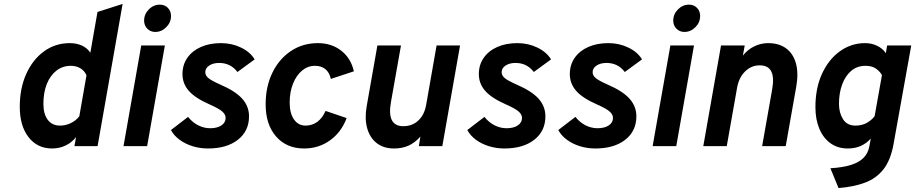

<svg xmlns="http://www.w3.org/2000/svg" viewBox="-20 -742 4647 975"><path d="M244.4 12Q169.7 12 125 -45.5Q80.4 -102.9 80.4 -199.8Q80.4 -293.3 113.2 -366.4Q146 -439.4 203.4 -481.2Q260.8 -523 334.4 -523Q369.2 -523 396.4 -510.4Q423.5 -497.9 438.8 -474.2L475 -681.2L602.6 -722L475.6 0H358L366.2 -45.8Q344.7 -18.3 313.3 -3.2Q281.9 12 244.4 12ZM284.8 -104.2Q313.7 -104.2 340.1 -117.1Q366.6 -130.1 382.8 -151.6L419.2 -359.8Q409.1 -382.7 388.3 -395.2Q367.5 -407.8 339.8 -407.8Q298.2 -407.8 266.9 -383.6Q235.5 -359.4 217.9 -316Q200.4 -272.6 200.4 -215Q200.4 -162.5 222.7 -133.3Q244.9 -104.2 284.8 -104.2Z M607.2 0 697.2 -511H817.2L727.2 0ZM768.2 -579.8Q744.3 -579.8 728 -596.3Q711.8 -612.9 711.8 -637.4Q711.8 -669.9 735.6 -694.1Q759.5 -718.4 791.6 -718.4Q816.6 -718.4 832.5 -702Q848.4 -685.7 848.4 -660.8Q848.4 -628.1 824.3 -604Q800.3 -579.8 768.2 -579.8Z M1036.2 12Q994.8 12 957.5 0.3Q920.2 -11.3 891.7 -32.5Q863.1 -53.6 848 -81.6L935 -148.4Q957.6 -120 986.9 -105.4Q1016.2 -90.8 1047.4 -90.8Q1083.1 -90.8 1104.4 -105.2Q1125.8 -119.5 1125.8 -143.2Q1125.8 -160.6 1108.6 -175.8Q1091.4 -191 1045.8 -211Q970.6 -244 938.6 -280.9Q906.6 -317.9 906.6 -365.6Q906.6 -412.7 931.2 -448.1Q955.8 -483.6 999.9 -503.3Q1043.9 -523 1102.6 -523Q1157.2 -523 1204 -500.4Q1250.7 -477.9 1273.2 -440.4L1185.8 -376.4Q1150.9 -422.4 1093 -422.4Q1062.5 -422.4 1042.5 -409.2Q1022.4 -396.1 1022.4 -375.4Q1022.4 -359.2 1037.5 -346.1Q1052.5 -333 1096.8 -313.4Q1176 -279.2 1210.3 -240.4Q1244.6 -201.6 1244.6 -151.2Q1244.6 -76.6 1188.1 -32.3Q1131.6 12 1036.2 12Z M1524.6 12Q1435.2 12 1382.1 -48.8Q1329 -109.5 1329 -212Q1329 -302.5 1363.2 -372.7Q1397.4 -442.9 1457.3 -482.9Q1517.3 -523 1594.4 -523Q1663.8 -523 1713.1 -484.4Q1762.4 -445.8 1777 -379.8L1660 -341.2Q1653.1 -373.9 1632.3 -390.9Q1611.6 -407.8 1579.4 -407.8Q1542.7 -407.8 1513.6 -383.4Q1484.5 -358.9 1467.8 -316.7Q1451 -274.5 1451 -221Q1451 -167.1 1472.8 -135.6Q1494.6 -104.2 1531.8 -104.2Q1565.4 -104.2 1591.6 -123.5Q1617.7 -142.9 1633.2 -178.8L1740.2 -142.4Q1713.6 -70.7 1656 -29.4Q1598.5 12 1524.6 12Z M1980.6 12Q1928.5 12 1893.5 -14.9Q1858.5 -41.8 1844.8 -90.1Q1831 -138.4 1842 -202.2L1896.4 -511H2016.2L1965.2 -223.2Q1954.2 -162 1970.1 -131.6Q1986 -101.2 2027.6 -101.2Q2073.5 -101.2 2104.4 -130.1Q2135.3 -159 2144.2 -210.2L2197 -511H2316.2L2226.2 0H2107L2114.8 -48.4Q2086.7 -17 2054.8 -2.5Q2022.9 12 1980.6 12Z M2541.2 12Q2499.8 12 2462.5 0.3Q2425.2 -11.3 2396.6 -32.5Q2368.1 -53.6 2353 -81.6L2440 -148.4Q2462.6 -120 2491.9 -105.4Q2521.2 -90.8 2552.4 -90.8Q2588.1 -90.8 2609.4 -105.2Q2630.8 -119.5 2630.8 -143.2Q2630.8 -160.6 2613.6 -175.8Q2596.4 -191 2550.8 -211Q2475.6 -244 2443.6 -280.9Q2411.6 -317.9 2411.6 -365.6Q2411.6 -412.7 2436.2 -448.1Q2460.8 -483.6 2504.9 -503.3Q2548.9 -523 2607.6 -523Q2662.2 -523 2708.9 -500.4Q2755.7 -477.9 2778.2 -440.4L2690.8 -376.4Q2655.9 -422.4 2598 -422.4Q2567.5 -422.4 2547.4 -409.2Q2527.4 -396.1 2527.4 -375.4Q2527.4 -359.2 2542.4 -346.1Q2557.5 -333 2601.8 -313.4Q2681 -279.2 2715.3 -240.4Q2749.6 -201.6 2749.6 -151.2Q2749.6 -76.6 2693.1 -32.3Q2636.6 12 2541.2 12Z M3003.2 12Q2961.8 12 2924.5 0.3Q2887.2 -11.3 2858.6 -32.5Q2830.1 -53.6 2815 -81.6L2902 -148.4Q2924.6 -120 2953.9 -105.4Q2983.2 -90.8 3014.4 -90.8Q3050.1 -90.8 3071.4 -105.2Q3092.8 -119.5 3092.8 -143.2Q3092.8 -160.6 3075.6 -175.8Q3058.4 -191 3012.8 -211Q2937.6 -244 2905.6 -280.9Q2873.6 -317.9 2873.6 -365.6Q2873.6 -412.7 2898.2 -448.1Q2922.8 -483.6 2966.9 -503.3Q3010.9 -523 3069.6 -523Q3124.2 -523 3170.9 -500.4Q3217.7 -477.9 3240.2 -440.4L3152.8 -376.4Q3117.9 -422.4 3060 -422.4Q3029.5 -422.4 3009.4 -409.2Q2989.4 -396.1 2989.4 -375.4Q2989.4 -359.2 3004.4 -346.1Q3019.5 -333 3063.8 -313.4Q3143 -279.2 3177.3 -240.4Q3211.6 -201.6 3211.6 -151.2Q3211.6 -76.6 3155.1 -32.3Q3098.6 12 3003.2 12Z M3294.2 0 3384.2 -511H3504.2L3414.2 0ZM3455.2 -579.8Q3431.3 -579.8 3415.1 -596.3Q3398.8 -612.9 3398.8 -637.4Q3398.8 -669.9 3422.7 -694.1Q3446.5 -718.4 3478.6 -718.4Q3503.6 -718.4 3519.5 -702Q3535.4 -685.7 3535.4 -660.8Q3535.4 -628.1 3511.4 -604Q3487.3 -579.8 3455.2 -579.8Z M3551.4 0 3641.4 -511H3761.8L3752.4 -459.6Q3776.4 -490.3 3810.1 -506.6Q3843.8 -523 3881 -523Q3936.5 -523 3972.6 -495.9Q4008.6 -468.9 4022.1 -419.2Q4035.5 -369.5 4023.4 -301.6L3970 0H3850.2L3901.2 -288.4Q3912.1 -349.6 3896.3 -379.9Q3880.5 -410.2 3837.8 -410.2Q3795.3 -410.2 3763.8 -379.3Q3732.3 -348.4 3723 -296.4L3670.6 0Z M4238.2 213 4196.8 112.4Q4260.6 108.6 4302.1 95.3Q4343.6 82 4365.8 58.9Q4388 35.8 4394.4 2.4L4402 -38.8Q4383.5 -16.7 4354.1 -2.3Q4324.8 12 4285.2 12Q4234.5 12 4197.8 -14.2Q4161 -40.4 4140.9 -87.8Q4120.8 -135.1 4120.8 -198Q4120.8 -295.2 4154.7 -368.3Q4188.6 -441.4 4245.9 -482.2Q4303.1 -523 4373.2 -523Q4405.4 -523 4433.7 -509.7Q4462 -496.4 4478.4 -472L4485 -511H4607.4L4517.8 -11.8Q4503.4 70.2 4466.8 117.1Q4430.2 163.9 4372.9 185.4Q4315.6 206.9 4238.2 213ZM4323.6 -104.2Q4355.4 -104.2 4379.9 -117Q4404.3 -129.9 4421.4 -151.8L4458.6 -360.4Q4450.9 -376.1 4430.4 -392Q4409.8 -407.8 4375.2 -407.8Q4332.5 -407.8 4302.4 -382.1Q4272.3 -356.3 4256.4 -312.5Q4240.4 -268.7 4240.4 -214.6Q4240.4 -169.6 4260.9 -136.9Q4281.4 -104.2 4323.6 -104.2Z"/></svg>

Font: Overpass
Style: Italic
Weight: 400
Italic angle: -10°
Designer: Delve Withrington, Dave Bailey, Thomas Jockin
Foundry: Delve Fonts LLC
Version: Version 4.000